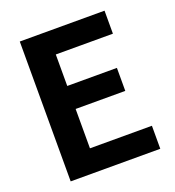

<svg xmlns="http://www.w3.org/2000/svg" viewBox="-127 -794 815 894"><g transform="rotate(-20 280.0 -346.5)"><path d="M71 0V-693H491V-579H208V-423H454V-309H208V-114H515V0Z"/></g></svg>

Font: Ubuntu Sans Mono
Style: Regular
Weight: 400
Monospace: yes
Designer: Dalton Maag Ltd
Foundry: Dalton Maag Ltd
Version: Version 1.006